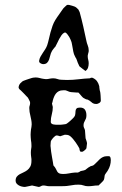

<svg xmlns="http://www.w3.org/2000/svg" viewBox="-20 -756 498 781"><path d="M43.5 -21Q43.5 -31.2 48.3 -37.4Q53.2 -43.5 60.3 -47.4Q67.4 -51.3 75.7 -54.9Q84 -58.6 91.1 -64Q98.1 -69.3 103 -78.1Q107.9 -86.9 107.9 -101.6Q107.9 -105.5 107.9 -109.1Q107.9 -112.8 106.9 -116.7Q105.5 -125.5 105.5 -135.3Q105.5 -143.1 106.9 -151.4Q107.9 -155.3 107.9 -158.4Q107.9 -161.6 107.9 -165.5Q107.9 -170.9 107.4 -175.3Q106.9 -179.7 106 -185.1Q105.5 -190.4 105 -196.3Q104.5 -202.1 104.5 -208Q104.5 -213.4 105 -218.5Q105.5 -223.6 106 -229Q106.9 -234.4 107.9 -239.5Q108.9 -244.6 108.9 -250Q108.9 -258.8 107.2 -267.8Q105.5 -276.9 103.5 -285.6Q101.6 -293 100.3 -301Q99.1 -309.1 99.1 -316.9Q99.1 -319.8 99.6 -322.5Q100.1 -325.2 101.1 -327.6Q102.5 -332.5 102.5 -337.9Q102.5 -338.4 102.3 -338.6Q102.1 -338.9 102.1 -339.8V-341.3Q101.6 -342.8 100.3 -345.5Q99.1 -348.1 97.7 -350.8Q96.2 -353.5 95 -356Q93.8 -358.4 93.3 -358.9Q91.3 -360.8 86.4 -366Q81.5 -371.1 76.2 -376.7Q70.8 -382.3 65.7 -387.2Q60.5 -392.1 58.6 -393.6Q58.1 -394.5 56.9 -396.5Q55.7 -398.4 55.7 -399.4Q55.7 -409.2 63 -417.5Q70.3 -425.8 78.1 -428.2Q81.5 -429.7 87.2 -431.6Q92.8 -433.6 98.4 -435.3Q104 -437 108.4 -438.5Q112.8 -439.9 113.8 -439.9Q114.7 -439.9 118.7 -440.4Q122.6 -440.9 124.5 -440.9Q131.3 -440.9 137.5 -439.5Q143.6 -438 149.9 -436.5Q153.8 -436 158.2 -435.1Q162.6 -434.1 167 -434.1Q171.4 -434.1 174.8 -434.6Q178.2 -435.1 182.1 -436Q185.5 -436.5 189 -437Q192.4 -437.5 196.3 -437.5Q205.6 -437.5 213.4 -434.6Q221.2 -431.6 229.5 -431.6Q230 -431.6 232.9 -431.4Q235.8 -431.2 239.5 -431.2Q243.2 -431.2 246.8 -430.9Q250.5 -430.7 252.9 -430.7Q276.4 -430.7 299.6 -433.6Q322.8 -436.5 346.2 -437.5Q348.6 -439.5 350.3 -439.7Q352.1 -439.9 355.5 -439.9Q368.2 -434.6 374.5 -425.8Q380.9 -417 383.8 -405.3Q383.8 -404.3 384 -401.4Q384.3 -398.4 384.8 -395Q385.3 -391.6 385.7 -388.7Q386.2 -385.7 386.7 -385.3Q386.7 -384.8 387.2 -383.5Q387.7 -382.3 388.2 -378.2Q388.7 -374 389.2 -366.7Q389.6 -359.4 390.1 -347.2Q390.1 -340.8 383.5 -336.9Q377 -333 371.6 -333Q366.2 -333 362.8 -334Q359.4 -335 356.4 -336.9Q353.5 -338.9 350.6 -341.6Q347.7 -344.2 343.3 -347.2Q342.8 -347.2 340.6 -348.4Q338.4 -349.6 337.4 -350.6Q336.9 -350.6 333 -351.3Q329.1 -352.1 328.1 -353Q318.4 -356.9 312.7 -364Q307.1 -371.1 299.3 -379.4Q296.9 -379.4 291.7 -379.6Q286.6 -379.9 280.5 -380.4Q274.4 -380.9 269 -381.3Q263.7 -381.8 261.7 -382.8Q260.7 -382.8 255.9 -385.3Q251 -387.7 249.5 -387.7Q249 -388.7 243.9 -388.7Q238.8 -388.7 236.3 -388.7Q226.6 -388.7 219.7 -385.3Q212.9 -381.8 208 -376Q203.1 -370.1 200 -362.5Q196.8 -355 194.8 -347.2Q194.8 -346.2 193.6 -341.3Q192.4 -336.4 191.4 -334.5Q191.4 -333.5 192.1 -331.8Q192.9 -330.1 194.8 -320.8Q194.8 -305.7 190.7 -290.8Q186.5 -275.9 186.5 -260.3Q186.5 -255.9 189.5 -253.4Q192.4 -251 196.5 -250Q200.7 -249 205.3 -248.8Q210 -248.5 213.4 -248.5H224.6Q227.1 -248.5 231.2 -249Q235.4 -249.5 239.3 -250Q243.2 -250.5 246.3 -251Q249.5 -251.5 249.5 -252Q250 -252 252.4 -253.7Q254.9 -255.4 257.6 -257.6Q260.3 -259.8 263.2 -262.2Q266.1 -264.6 267.6 -266.1Q269 -267.6 271.2 -269.5Q273.4 -271.5 275.6 -273.7Q277.8 -275.9 279.5 -277.8Q281.2 -279.8 281.7 -280.3Q286.1 -286.1 286.4 -293Q286.6 -299.8 287.4 -305.4Q288.1 -311 291.5 -314.7Q294.9 -318.4 305.7 -318.4Q319.8 -318.4 325.7 -309.6Q331.5 -300.8 331.5 -287.1Q331.5 -278.8 329.6 -273.9Q327.6 -269 325.4 -265.1Q323.2 -261.2 321.5 -256.8Q319.8 -252.4 319.8 -245.6Q319.8 -239.3 322.3 -235.1Q324.7 -231 325.7 -225.6L328.1 -193.4Q328.6 -192.9 329.3 -190.4Q330.1 -188 331.1 -184.8Q332 -181.6 333 -178.5Q334 -175.3 334 -173.3Q333.5 -170.9 333.3 -167.5Q333 -164.1 332.5 -160.6Q332 -156.7 331.5 -152.8Q331.1 -151.4 329.1 -149.2Q327.1 -147 324.5 -144.8Q321.8 -142.6 318.8 -140.6Q315.9 -138.7 314 -138.7Q312 -138.7 309.1 -138.9Q306.2 -139.2 305.7 -141.1Q304.7 -142.1 303.7 -147Q302.7 -151.9 302.7 -152.8Q300.3 -157.2 296.4 -163.6Q292.5 -169.9 287.6 -177Q282.7 -184.1 276.9 -190.9Q271 -197.8 265.1 -202.6Q259.8 -206.5 253.7 -207.3Q247.6 -208 243.7 -208L224.6 -201.7Q223.6 -201.7 220 -203.1Q216.3 -204.6 214.8 -204.6H212.9Q211.9 -204.6 211.4 -204.8Q210.9 -205.1 210 -205.1Q207.5 -205.1 203.6 -202.1Q199.7 -199.2 196 -195.1Q192.4 -190.9 189.5 -186.5Q186.5 -182.1 186.5 -179.2Q186.5 -178.2 186 -173.1Q185.5 -168 185.5 -164.6Q185.5 -163.6 185.5 -161.6Q185.5 -159.7 186 -157.7Q186 -155.8 186.5 -152.8Q186.5 -148.9 188 -138.9Q189.5 -128.9 191.4 -117.9Q193.4 -106.9 195.1 -96.9Q196.8 -86.9 197.3 -83Q204.1 -75.7 207 -69.6Q210 -63.5 212.6 -58.6Q215.3 -53.7 220.5 -51Q225.6 -48.3 236.8 -48.3Q249 -48.3 261 -50.8Q272.9 -53.2 285.2 -54.2H296.9Q297.9 -54.2 302.5 -56.6Q307.1 -59.1 308.1 -60.1L319.8 -62.5Q321.8 -63.5 325 -64.2Q328.1 -64.9 328.1 -65.9Q329.6 -66.9 335.4 -71.5Q341.3 -76.2 343.3 -76.7Q348.1 -80.6 353.5 -81.3Q358.9 -82 362.8 -85.9Q368.7 -90.8 374.3 -96.9Q379.9 -103 385.7 -108.4Q391.6 -113.8 398.7 -117.2Q405.8 -120.6 414.6 -120.6H424.8Q428.7 -118.2 429.7 -113.8Q430.7 -109.4 430.7 -105Q430.7 -82.5 418.5 -62.5Q418.5 -62 416.7 -59.6Q415 -57.1 412.8 -54.2Q410.6 -51.3 408.9 -48.6Q407.2 -45.9 406.7 -44.9Q406.2 -44.4 405.8 -42Q405.3 -39.6 405 -36.6Q404.8 -33.7 404.3 -31Q403.8 -28.3 403.3 -27.8Q403.3 -26.9 402.6 -24.9Q401.9 -22.9 400.9 -22Q399.9 -20.5 397.2 -17.6Q394.5 -14.6 391.1 -11.5Q387.7 -8.3 384.8 -5.4Q381.8 -2.4 380.9 -1.5H376.5Q367.7 -1.5 358.9 0Q348.6 1.5 338.4 1.5Q328.1 1.5 319.8 -1.7Q311.5 -4.9 299.3 -4.9Q296.9 -4.9 291.5 -4.6Q286.1 -4.4 285.2 -4.4L262.2 -1Q251.5 1 240.2 1.2Q229 1.5 217.8 1.5H182.1Q174.3 1.5 168.5 0Q162.6 -1.5 155.8 -1.5Q150.9 -1.5 146.2 1.5Q141.6 4.4 137.2 4.4L110.4 -1.5Q109.9 -1.5 106.4 -0.7Q103 0 98.6 1Q94.2 2 89.4 2.9Q84.5 3.9 81.5 4.4Q75.7 4.4 69.1 2.9Q62.5 1.5 56.9 -1.7Q51.3 -4.9 47.4 -9.5Q43.5 -14.2 43.5 -21ZM244.6 -623.5H242.2Q235.4 -620.1 230.2 -612.8Q225.1 -605.5 220.7 -597.2Q216.3 -588.9 212.4 -580.3Q208.5 -571.8 205.1 -565.9Q204.1 -565.4 201.9 -562.7Q199.7 -560.1 197.3 -556.9Q194.8 -553.7 192.9 -551Q190.9 -548.3 190.9 -547.4Q186.5 -540 184.6 -531Q182.6 -522 179.7 -513.9Q176.8 -505.9 171.4 -500.5Q166 -495.1 155.3 -495.1Q150.9 -495.1 144.5 -498.8Q138.2 -502.4 139.2 -509.3Q140.6 -518.1 144.8 -525.6Q148.9 -533.2 154.1 -540.8Q159.2 -548.3 164.1 -555.9Q168.9 -563.5 171.9 -571.8Q175.8 -583.5 178.7 -596.9Q181.6 -610.4 185.3 -624Q189 -637.7 193.6 -650.6Q198.2 -663.6 205.1 -674.8Q207 -678.2 211.9 -685.3Q216.8 -692.4 222.2 -700Q227.5 -707.5 231.9 -713.9Q236.3 -720.2 237.8 -722.2Q239.3 -724.1 244.9 -729.2Q250.5 -734.4 252.4 -735.8H253.9Q254.9 -735.8 255.1 -736.1Q255.4 -736.3 256.3 -736.3Q257.3 -736.3 258.8 -736.1Q260.3 -735.8 261.7 -735.8Q275.4 -732.4 283 -729.5Q290.5 -726.6 298.8 -717.3Q299.8 -715.8 301.3 -712.2Q302.7 -708.5 303.7 -708Q312 -677.7 318.6 -648.7Q325.2 -619.6 331.5 -589.4Q333 -581.1 336.9 -571.3Q340.8 -561.5 340.8 -551.8V-547.4Q340.8 -546.4 340.1 -543.7Q339.4 -541 338.6 -538.1Q337.9 -535.2 337.4 -532.5Q336.9 -529.8 336.9 -529.8V-526.4Q336.9 -519.5 338.9 -512.5Q340.8 -505.4 340.8 -498.5Q340.8 -488.8 338.1 -480.7Q335.4 -472.7 327.6 -467.3Q326.2 -468.8 322.5 -471.2Q318.8 -473.6 315.2 -476.6Q311.5 -479.5 308.1 -482.2Q304.7 -484.9 303.7 -485.8Q302.7 -486.3 301.3 -490Q299.8 -493.7 298.8 -495.6Q297.9 -496.6 296.6 -500.2Q295.4 -503.9 293.9 -507.8Q292.5 -511.7 291.3 -514.9Q290 -518.1 289.6 -518.6Q288.6 -519.5 287.1 -522.5Q285.6 -525.4 284.2 -528.6Q282.7 -531.7 281.5 -534.4Q280.3 -537.1 280.3 -538.1Q279.3 -539.6 278.1 -546.6Q276.9 -553.7 275.4 -561.8Q273.9 -569.8 272.7 -576.4Q271.5 -583 271 -584.5Q269.5 -588.9 267.3 -594.2Q265.1 -599.6 262 -605Q258.8 -610.4 255.1 -615.2Q251.5 -620.1 247.1 -623.5Z"/></svg>

Font: IM FELL English SC
Style: Regular
Weight: 400
Designer: Igino Marini
Foundry: Igino Marini
Version: 3.00